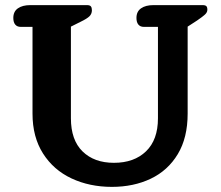

<svg xmlns="http://www.w3.org/2000/svg" viewBox="-20 -715 862 750"><path d="M107 -271V-610H61Q47 -610 39.5 -619Q32 -628 32 -645Q32 -670 50 -682.5Q68 -695 98 -695H320Q331 -695 335 -690Q339 -685 339 -675Q339 -661 329.5 -651.5Q320 -642 295 -630L257 -611V-253Q257 -168 302.5 -123.5Q348 -79 425 -79Q504 -79 550.5 -124Q597 -169 597 -253V-610H542Q528 -610 520.5 -619Q513 -628 513 -645Q513 -670 531 -682.5Q549 -695 579 -695H771Q782 -695 786 -691Q790 -687 790 -677Q790 -667 781 -658.5Q772 -650 750 -635L713 -611V-271Q713 -177 674.5 -113Q636 -49 569 -17Q502 15 417 15Q330 15 259.5 -18Q189 -51 148 -115.5Q107 -180 107 -271Z"/></svg>

Font: Maitree
Style: Bold
Weight: 700
Designer: CadsonDemak Team
Foundry: CadsonDemak
Version: Version 1.002